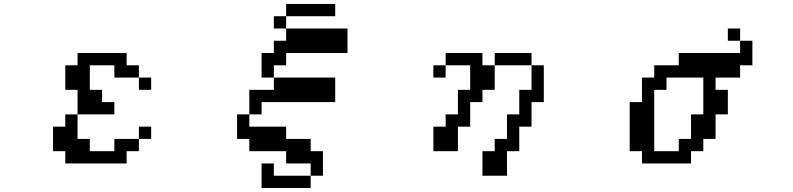

<svg xmlns="http://www.w3.org/2000/svg" viewBox="-20 -817 4040 978"><path d="M312.5 -359.4V-484.4H375V-546.9H625V-484.4H687.5V-421.9H750V-359.4H687.5V-421.9H562.5V-484.4H437.5V-359.4H500V-296.9H562.5V-234.4H375V-359.4ZM250 -46.9V-171.9H312.5V-234.4H375V-109.4H437.5V-46.9H562.5V-109.4H687.5V-171.9H750V-109.4H687.5V-46.9H625V15.6H312.5V-46.9Z M1187.5 -109.4V-234.4H1250V-359.4H1375V-421.9H1687.5V-296.9H1312.5V-234.4H1250V-171.9H1437.5V-109.4H1562.5V-46.9H1625V78.1H1562.5V15.6H1437.5V-46.9H1250V-109.4ZM1437.5 -734.4V-671.9H1750V-546.9H1437.5V-484.4H1375V-421.9H1312.5V-546.9H1375V-609.4H1437.5V-671.9H1375V-734.4ZM1437.5 -734.4V-796.9H1687.5V-734.4ZM1562.5 78.1V140.6H1312.5V15.6H1375V78.1Z M2187.5 -46.9V-171.9H2250V-234.4H2312.5V-359.4H2375V-484.4H2250V-546.9H2437.5V-484.4H2500V-359.4H2437.5V-296.9H2375V-171.9H2312.5V-46.9ZM2687.5 -484.4H2500V-546.9H2687.5ZM2687.5 -484.4H2750V-296.9H2687.5V-171.9H2625V-46.9H2562.5V78.1H2437.5V-46.9H2500V-109.4H2562.5V-234.4H2625V-359.4H2687.5ZM2250 -484.4V-421.9H2187.5V-484.4Z M3312.5 -46.9H3437.5V-109.4H3500V-234.4H3562.5V-421.9H3375V-359.4H3312.5ZM3187.5 -46.9V-296.9H3250V-421.9H3312.5V-484.4H3437.5V-546.9H3750V-609.4H3812.5V-484.4H3750V-421.9H3625V-359.4H3687.5V-234.4H3625V-109.4H3562.5V-46.9H3500V15.6H3250V-46.9ZM3750 -609.4H3687.5V-671.9H3750Z"/></svg>

Font: KH Dot Dougenzaka 16
Style: Regular
Weight: 400
Designer: Original version for X68000 by Keitarou Hiraki (http://hp.vector.co.jp/authors/VA000874/) / TrueType conversion by Homem
Version: Version 1.00.20150527